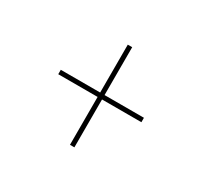

<svg xmlns="http://www.w3.org/2000/svg" viewBox="-80 -595 557 528"><g transform="rotate(30 198.0 -331.0)"><path d="M205 -338H330V-324H205V-172H191V-324H66V-338H191V-490H205Z"/></g></svg>

Font: Fira Sans Compressed Hair
Style: Regular
Weight: 100
Width: 1
Designer: bBox Type GmbH & Carrois Corporate GbR & Edenspiekermann AG
Foundry: bBox Type GmbH & Carrois Corporate GbR & Edenspiekermann AG
Version: Version 4.301